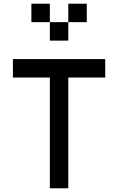

<svg xmlns="http://www.w3.org/2000/svg" viewBox="-20 -1020 640 1040"><path d="M50 -600V-700H550V-600H350V0H250V-600ZM150 -900V-1000H250V-900H350V-1000H450V-900H350V-800H250V-900Z"/></svg>

Font: Matrix Sans
Style: Regular
Weight: 400
Designer: Brad Neil
Version: Version 1.100